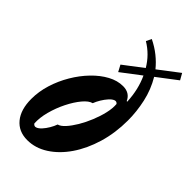

<svg xmlns="http://www.w3.org/2000/svg" viewBox="-246 -894 987 987"><g transform="rotate(45 248.0 -400.0)"><path d="M157.5 10.5Q94.5 10.5 58.5 -33.2Q22.5 -77 22.5 -154.5Q22.5 -208 39.2 -262Q56 -316 85 -365Q114 -414 151 -452.2Q188 -490.5 228.8 -512.5Q269.5 -534.5 310 -534.5Q359 -534.5 377.5 -493H381.5Q377.5 -578.5 345.5 -647L241 -567.5L222 -603L326.5 -682.5Q290.5 -744 229 -781L243 -810Q282 -791 312.8 -766.2Q343.5 -741.5 366.5 -713L476.5 -797L496 -762.5L389 -681Q423.5 -623 438 -557.2Q452.5 -491.5 452.5 -427.5Q452.5 -336.5 428.8 -257Q405 -177.5 363.8 -117.5Q322.5 -57.5 269.2 -23.5Q216 10.5 157.5 10.5ZM123 -76Q131.5 -64 144 -68.2Q156.5 -72.5 169.8 -87Q183 -101.5 194.2 -120.5Q205.5 -139.5 211.5 -157Q228.5 -161 248 -182.5Q267.5 -204 286.8 -236.2Q306 -268.5 321.2 -305.8Q336.5 -343 345 -379.5Q353.5 -416 351 -445.5Q342.5 -456.5 330 -451.8Q317.5 -447 304.2 -432.2Q291 -417.5 279.5 -398.5Q268 -379.5 261.5 -362Q239 -356.5 214 -326.5Q189 -296.5 167.2 -253Q145.5 -209.5 133 -162.5Q120.5 -115.5 123 -76Z"/></g></svg>

Font: Libre Caslon Condensed Medium Italic
Style: Regular
Weight: 500
Italic angle: -22.583°
Designer: Pablo Impallari, Rodrigo Fuenzalida, Katja Schimmel, Ertekin Erdin
Foundry: Pablo Impallari, Rodrigo Fuenzalida
Version: Version 2.000; ttfautohint (v1.8.4.7-5d5b);gftools[0.9.33]